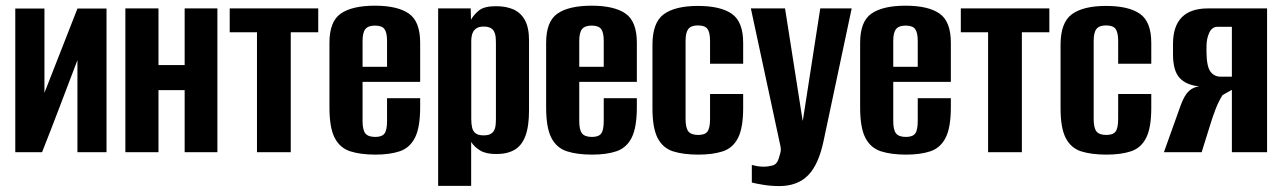

<svg xmlns="http://www.w3.org/2000/svg" viewBox="-20 -524 4415 661"><path d="M32.6 0V-494.7H133V-204.5L246.7 -494.7H346.7V0H246.6V-317Q216.3 -237.4 186.3 -158.5Q156.3 -79.6 124.8 0Z M411.6 0V-495H525.6V-300H615.7V-495H728.4V0H615.7V-213.8H525.6V0Z M864.7 0V-413H770.8V-495H1075.6V-413H981V0Z M1272.6 8.3Q1220.9 8.3 1185.5 -3.2Q1150.2 -14.7 1132.2 -49.5Q1114.2 -84.3 1114.2 -154.4V-376.8Q1114.2 -450.3 1153.3 -477.3Q1192.5 -504.4 1270.7 -504.4Q1348.6 -504.4 1387.5 -477.3Q1426.5 -450.3 1426.5 -376.8V-242.2H1228.2V-107.4Q1228.2 -76.7 1237.8 -64.7Q1247.5 -52.6 1272 -52.6Q1294.9 -52.6 1303.7 -64.3Q1312.5 -76.1 1312.5 -107.4V-186H1426.5V-155.4Q1426.5 -85.3 1408.7 -50.1Q1390.9 -15 1356.5 -3.3Q1322.1 8.3 1272.6 8.3ZM1228.2 -294H1312.5V-383.3Q1312.5 -411.8 1303.7 -423.8Q1294.9 -435.9 1270.7 -435.9Q1247.5 -435.9 1237.8 -423.8Q1228.2 -411.8 1228.2 -383.3Z M1488.4 116V-495H1600.5L1601.5 -456.2Q1610.8 -473 1628.9 -487.9Q1647 -502.7 1687.8 -502.7Q1722.6 -502.7 1748 -491.4Q1773.3 -480 1787.3 -454.3Q1801.3 -428.5 1801.3 -385V-144.8Q1801.3 -89.6 1789 -56.4Q1776.7 -23.1 1751.7 -8.4Q1726.7 6.3 1688.5 6.3Q1652.5 6.3 1632.5 -6.2Q1612.4 -18.7 1602.1 -35.4V116ZM1644.9 -58Q1659.7 -58 1668.1 -62.4Q1676.5 -66.8 1680.9 -74.7Q1685.3 -82.7 1686.3 -93.3Q1687.3 -103.9 1687.3 -117V-373.2Q1687.3 -386.4 1686.3 -397Q1685.3 -407.5 1680.9 -415.7Q1676.5 -423.8 1668.1 -428.1Q1659.7 -432.5 1644.9 -432.5Q1630.7 -432.5 1622.3 -427.7Q1613.9 -422.9 1609.5 -415.4Q1605.1 -407.9 1603.8 -399.1Q1602.4 -390.4 1602.4 -382.7V-114.1Q1602.4 -97.1 1605.5 -84.2Q1608.6 -71.3 1617.9 -64.7Q1627.1 -58 1644.9 -58Z M2018.6 8.3Q1966.9 8.3 1931.5 -3.2Q1896.2 -14.7 1878.2 -49.5Q1860.2 -84.3 1860.2 -154.4V-376.8Q1860.2 -450.3 1899.3 -477.3Q1938.5 -504.4 2016.7 -504.4Q2094.6 -504.4 2133.5 -477.3Q2172.5 -450.3 2172.5 -376.8V-242.2H1974.2V-107.4Q1974.2 -76.7 1983.8 -64.7Q1993.5 -52.6 2018 -52.6Q2040.9 -52.6 2049.7 -64.3Q2058.5 -76.1 2058.5 -107.4V-186H2172.5V-155.4Q2172.5 -85.3 2154.7 -50.1Q2136.9 -15 2102.5 -3.3Q2068.1 8.3 2018.6 8.3ZM1974.2 -294H2058.5V-383.3Q2058.5 -411.8 2049.7 -423.8Q2040.9 -435.9 2016.7 -435.9Q1993.5 -435.9 1983.8 -423.8Q1974.2 -411.8 1974.2 -383.3Z M2384.3 8.3Q2332.9 8.3 2297.5 -2.8Q2262.2 -14 2244.2 -48.5Q2226.2 -83 2226.2 -151.7V-369.7Q2226.2 -446.5 2265.3 -475.1Q2304.5 -503.6 2382.7 -503.6Q2460.6 -503.6 2499.5 -476.4Q2538.5 -449.2 2538.5 -376.8V-304.5H2424.5V-383.3Q2424.5 -412.1 2415.7 -424.3Q2406.9 -436.5 2382.7 -436.5Q2359.5 -436.5 2349.8 -424.3Q2340.2 -412.1 2340.2 -383.3V-114.5Q2340.2 -83.9 2349.8 -71.6Q2359.5 -59.4 2384 -59.4Q2406.9 -59.4 2415.7 -71.3Q2424.5 -83.2 2424.5 -114.5V-200.3H2538.5V-152.4Q2538.5 -83.6 2520.7 -49Q2502.9 -14.3 2468.3 -3Q2433.8 8.3 2384.3 8.3Z M2662.9 116.6Q2634.6 116.6 2608.9 112.4Q2583.2 108.2 2568.3 104.5V43.9Q2574.4 45.6 2585.6 47.7Q2596.8 49.9 2610.5 49.9Q2623 49.9 2639.3 45.8Q2655.5 41.6 2661.6 19.7Q2664.2 11.4 2666.8 1.2Q2669.5 -9 2666.5 -22.5L2565 -495H2682.7L2743.2 -109.1H2744L2803.9 -495H2912.1L2816.2 -42.9Q2799.1 41.7 2762.3 79.2Q2725.5 116.6 2662.9 116.6Z M3099.6 8.3Q3047.9 8.3 3012.5 -3.2Q2977.2 -14.7 2959.2 -49.5Q2941.2 -84.3 2941.2 -154.4V-376.8Q2941.2 -450.3 2980.3 -477.3Q3019.5 -504.4 3097.7 -504.4Q3175.6 -504.4 3214.5 -477.3Q3253.5 -450.3 3253.5 -376.8V-242.2H3055.2V-107.4Q3055.2 -76.7 3064.8 -64.7Q3074.5 -52.6 3099 -52.6Q3121.9 -52.6 3130.7 -64.3Q3139.5 -76.1 3139.5 -107.4V-186H3253.5V-155.4Q3253.5 -85.3 3235.7 -50.1Q3217.9 -15 3183.5 -3.3Q3149.1 8.3 3099.6 8.3ZM3055.2 -294H3139.5V-383.3Q3139.5 -411.8 3130.7 -423.8Q3121.9 -435.9 3097.7 -435.9Q3074.5 -435.9 3064.8 -423.8Q3055.2 -411.8 3055.2 -383.3Z M3381.7 0V-413H3287.8V-495H3592.6V-413H3498V0Z M3789.3 8.3Q3737.9 8.3 3702.5 -2.8Q3667.2 -14 3649.2 -48.5Q3631.2 -83 3631.2 -151.7V-369.7Q3631.2 -446.5 3670.3 -475.1Q3709.5 -503.6 3787.7 -503.6Q3865.6 -503.6 3904.5 -476.4Q3943.5 -449.2 3943.5 -376.8V-304.5H3829.5V-383.3Q3829.5 -412.1 3820.7 -424.3Q3811.9 -436.5 3787.7 -436.5Q3764.5 -436.5 3754.8 -424.3Q3745.2 -412.1 3745.2 -383.3V-114.5Q3745.2 -83.9 3754.8 -71.6Q3764.5 -59.4 3789 -59.4Q3811.9 -59.4 3820.7 -71.3Q3829.5 -83.2 3829.5 -114.5V-200.3H3943.5V-152.4Q3943.5 -83.6 3925.7 -49Q3907.9 -14.3 3873.3 -3Q3838.8 8.3 3789.3 8.3Z M3987 0 4045.2 -162.6Q4057.9 -196.8 4073.2 -210.7Q4088.6 -224.6 4108.6 -226.6Q4063 -231.3 4040.7 -256.2Q4018.3 -281.1 4018.3 -337.1V-371.8Q4018.3 -434 4048.6 -464.5Q4078.9 -495 4138.2 -495H4342.2V0H4221V-214.7L4188.9 -196.7Q4175.2 -175.2 4164.4 -147Q4153.5 -118.7 4143.6 -85.5L4116.9 0ZM4182.6 -260H4221V-431.7H4171.4Q4152.6 -431.7 4143.1 -411.3Q4133.6 -391 4133.6 -363.6V-343.3Q4134.3 -294.7 4147.3 -277.4Q4160.3 -260 4182.6 -260Z"/></svg>

Font: Alumni Sans Thin
Style: Regular
Weight: 100
Designer: Robert E. Leuschke
Foundry: Robert E. Leuschke
Version: Version 1.018